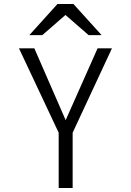

<svg xmlns="http://www.w3.org/2000/svg" viewBox="-20 -942 656 962"><path d="M541 -700 344 -277V0H274V-277L75 -700H152L309 -340L469 -700ZM308 -867 192 -766H127L268 -922H348L489 -766H424Z"/></svg>

Font: Overpass Mono Light
Style: Regular
Weight: 300
Monospace: yes
Designer: Delve Withrington, Dave Bailey
Foundry: Delve Fonts
Version: Version 1.000;DELV;Overpass